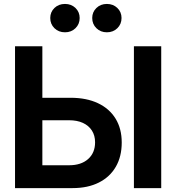

<svg xmlns="http://www.w3.org/2000/svg" viewBox="-20 -965 904 985"><path d="M148.9 -463.4H342.3Q423.8 -463.4 482.7 -435.5Q541.5 -407.7 573 -356.2Q604.5 -304.7 604.5 -233.9Q604.5 -162.1 574.2 -109.6Q543.9 -57.1 487.3 -28.6Q430.7 0 352.5 0H57.1V-727.5H197.3V-117.2H334.5Q396 -117.2 431.9 -148.9Q467.8 -180.7 467.8 -234.9Q467.8 -270 451.4 -295.4Q435.1 -320.8 405.3 -334.5Q375.5 -348.1 334.5 -348.1H148.9ZM807.1 -727.5V0H667V-727.5ZM528.3 -799.3Q496.1 -799.3 474.6 -820.3Q453.1 -841.3 453.1 -872.6Q453.1 -903.3 474.6 -924.1Q496.1 -944.8 528.3 -944.8Q560.5 -944.8 582 -924.1Q603.5 -903.3 603.5 -872.6Q603.5 -841.3 582 -820.3Q560.5 -799.3 528.3 -799.3ZM313.5 -799.3Q280.8 -799.3 259.3 -820.3Q237.8 -841.3 237.8 -872.6Q237.8 -903.3 259.3 -924.1Q280.8 -944.8 313.5 -944.8Q345.7 -944.8 367.2 -924.1Q388.7 -903.3 388.7 -872.6Q388.7 -841.3 367.2 -820.3Q345.7 -799.3 313.5 -799.3Z"/></svg>

Font: Inter Cardless Display
Style: Bold
Weight: 700
Designer: Rasmus Andersson
Foundry: rsms
Version: Version 4.001;git-9221beed3